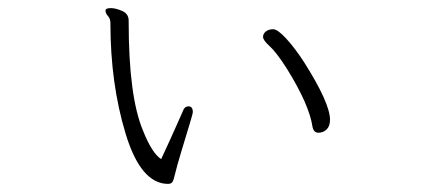

<svg xmlns="http://www.w3.org/2000/svg" viewBox="-20 -453 1040 473"><path d="M297 -398Q297 -216 332 -132Q354 -76 377 -61Q387 -82 398 -106.5Q409 -131 418 -151Q427 -171 430 -178Q434 -191 444.5 -191Q455 -191 455 -177Q455 -173 447.5 -148.5Q440 -124 427.5 -82.5Q415 -41 411.5 -25.5Q408 -10 405 -5Q402 0 394 0Q327 0 289.5 -123.5Q252 -247 252 -396Q252 -407 246 -413.5Q240 -420 240 -426V-428Q241 -433 253 -433Q265 -433 281 -426Q297 -419 297 -402ZM750 -140Q742 -195 686 -285Q661 -324 644.5 -339Q628 -354 628 -362Q628 -370 635 -375.5Q642 -381 653 -381Q664 -381 685.5 -357.5Q707 -334 729 -300Q793 -199 793 -158Q793 -142 784.5 -134Q776 -126 764.5 -126Q753 -126 750 -140Z"/></svg>

Font: LXGW WenKai Light
Style: Regular
Weight: 300
Designer: LXGW / Fontworks Inc.
Foundry: LXGW / Fontworks Inc.
Version: Version 1.501; October 10, 2024